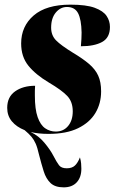

<svg xmlns="http://www.w3.org/2000/svg" viewBox="-20 -566 493 826"><path d="M189 10Q146 10 112 2Q146 18 171 48Q196 78 209 103Q224 132 234 145Q244 158 267 158Q290 158 302.5 146Q315 134 324 111Q328 126 329 137.5Q330 149 330 160Q330 197 310 218.5Q290 240 254 240Q217 240 197.5 221.5Q178 203 168 171Q158 139 148 100Q141 69 133.5 52Q126 35 115.5 22.5Q105 10 86 -6Q51 -20 31 -44Q11 -68 11 -102Q11 -149 45 -173Q79 -197 131 -197Q130 -186 130 -175.5Q130 -165 130 -155Q130 -96 142 -62Q154 -28 174.5 -14Q195 0 220 0Q253 0 273 -24Q293 -48 293 -87Q293 -128 269.5 -153Q246 -178 190 -211Q133 -245 102 -283.5Q71 -322 71 -379Q71 -453 125 -499.5Q179 -546 283 -546Q351 -546 387.5 -532.5Q424 -519 438.5 -497.5Q453 -476 453 -450Q453 -404 419.5 -385.5Q386 -367 328 -367Q331 -400 331 -426Q330 -482 316 -509Q302 -536 268 -536Q240 -536 220 -512Q200 -488 200 -447Q200 -414 221 -392.5Q242 -371 294 -339Q336 -314 363 -291Q390 -268 402.5 -240.5Q415 -213 415 -173Q415 -121 390.5 -80Q366 -39 316 -14.5Q266 10 189 10Z"/></svg>

Font: Noto Serif Display ExtraCondensed Black
Style: Italic
Weight: 900
Width: 2
Italic angle: -12°
Designer: Monotype Design Team
Foundry: Monotype Imaging Inc.
Version: Version 2.009